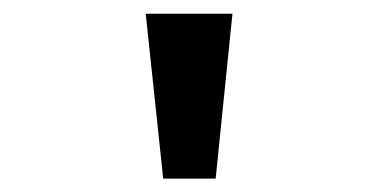

<svg xmlns="http://www.w3.org/2000/svg" viewBox="-20 -720 540 280"><path d="M218 -459.5 192.5 -700H319L294.5 -459.5Z"/></svg>

Font: Trispace Expanded Medium
Style: Regular
Weight: 500
Width: 7
Designer: Tyler Finck
Foundry: Etcetera Type Company
Version: Version 1.210; ttfautohint (v1.8.3)